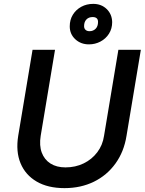

<svg xmlns="http://www.w3.org/2000/svg" viewBox="-20 -957 747 991"><path d="M313 14Q227 14 169 -20Q111 -54 86 -114.5Q61 -175 74 -256L148 -700H264L190 -256Q182 -206 195.5 -169.5Q209 -133 240.5 -113Q272 -93 318 -93Q369 -93 411.5 -113.5Q454 -134 482 -171Q510 -208 517 -256L591 -700H707L633 -256Q620 -174 576 -113Q532 -52 464.5 -19Q397 14 313 14ZM439 -728Q397 -728 368.5 -754.5Q340 -781 340 -821Q340 -855 356 -881Q372 -907 399.5 -922Q427 -937 461 -937Q503 -937 530.5 -910.5Q558 -884 559 -843Q559 -809 542.5 -783Q526 -757 498.5 -742.5Q471 -728 439 -728ZM442 -796Q461 -796 473.5 -808.5Q486 -821 486 -844Q486 -869 458 -869Q438 -869 426 -856.5Q414 -844 414 -822Q414 -810 421.5 -803Q429 -796 442 -796Z"/></svg>

Font: Figtree Light SemiBold
Style: Italic
Weight: 600
Italic angle: -9.5°
Version: Version 2.001;gftools[0.9.30]